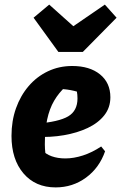

<svg xmlns="http://www.w3.org/2000/svg" viewBox="-20 -802 527 835"><path d="M222 13Q134 13 82 -48Q30 -109 30 -211Q30 -276 49.5 -331Q69 -386 104.5 -427.5Q140 -469 188.5 -492Q237 -515 294 -515Q370 -515 415 -478.5Q460 -442 460 -379Q460 -334 433.5 -300.5Q407 -267 361.5 -245.5Q316 -224 258 -214Q200 -204 138 -207V-264Q236 -272 276.5 -296Q317 -320 317 -374Q317 -406 306 -433L349 -392Q319 -404 287.5 -410Q256 -416 223 -415L266 -426Q236 -399 215.5 -364Q195 -329 185 -282Q175 -235 175 -174Q175 -155 177.5 -134.5Q180 -114 186 -94L162 -151Q178 -132 204.5 -122.5Q231 -113 264 -113Q301 -113 341 -126Q381 -139 420 -165L437 -144Q412 -72 354 -29.5Q296 13 222 13ZM234 -576 126 -725 194 -782 299 -688 436 -782 487 -725 340 -576Z"/></svg>

Font: Piazzolla Thin Black
Style: Italic
Weight: 900
Italic angle: -11.3°
Version: Version 2.005